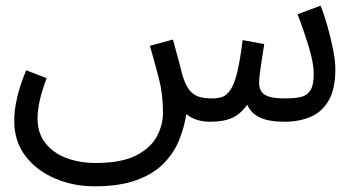

<svg xmlns="http://www.w3.org/2000/svg" viewBox="-20 -423 1249 675"><path d="M313 232Q238 232 173.5 204.5Q109 177 69.5 125.5Q30 74 30 1Q30 -35 40 -79Q50 -123 72 -176L144 -148Q128 -106 120 -71Q112 -36 112 -6Q112 45 139.5 80Q167 115 213.5 132.5Q260 150 316 150Q407 150 458.5 123.5Q510 97 531.5 56.5Q553 16 553 -26Q553 -92 538.5 -147.5Q524 -203 507 -262L588 -284Q604 -227 610.5 -201.5Q617 -176 621 -160Q632 -123 646.5 -105.5Q661 -88 680.5 -82.5Q700 -77 725 -77Q745 -77 760.5 -82Q776 -87 789.5 -106Q803 -125 813.5 -167Q824 -209 833 -282L909 -268Q906 -250 902 -224Q898 -198 894.5 -172.5Q891 -147 891 -130Q891 -116 897.5 -103.5Q904 -91 923.5 -84Q943 -77 982 -77Q1013 -77 1035.5 -81.5Q1058 -86 1070.5 -104.5Q1083 -123 1083 -163Q1083 -201 1065.5 -258.5Q1048 -316 1026 -373L1107 -403Q1120 -371 1131.5 -330Q1143 -289 1151 -249Q1159 -209 1159 -179Q1159 -111 1136 -70.5Q1113 -30 1072.5 -12.5Q1032 5 981 5Q926 5 894.5 -9.5Q863 -24 849 -55Q827 -23 797 -9Q767 5 720 5Q691 5 670 -2.5Q649 -10 635 -22Q628 24 610 69Q592 114 556 151Q520 188 460.5 210Q401 232 313 232Z"/></svg>

Font: Noto Sans Living
Style: Regular
Weight: 400
Designer: Monotype Design Team
Foundry: Monotype Imaging Inc.
Version: Version 2.013; ttfautohint (v1.8.4.7-5d5b)